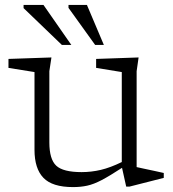

<svg xmlns="http://www.w3.org/2000/svg" viewBox="-20 -752 704 782"><path d="M181 -172Q181 -103.5 209 -77.2Q237 -51 312.5 -51Q352 -51 391 -60.2Q430 -69.5 476 -92V-458.5L371.5 -475.5V-512L544.5 -518L536.5 -462V-71.5Q542.5 -70 565.2 -65.2Q588 -60.5 612.2 -55.2Q636.5 -50 647 -47.5V-27.5L507.5 8H494L477 -68.5Q426.5 -35.5 394 -18.5Q361.5 -1.5 335.2 4.2Q309 10 277.5 10Q193 10 156.8 -27.8Q120.5 -65.5 120.5 -142V-458.5L14.5 -475.5V-512L189.5 -518L181 -462ZM270.5 -569H232L76 -719V-732H157ZM403 -569H367.5L259 -720V-732H334Z"/></svg>

Font: Newsreader 6pt Light
Style: Regular
Weight: 300
Designer: Hugues Gentile
Foundry: Production Type
Version: Version 1.003; ttfautohint (v1.8.3)